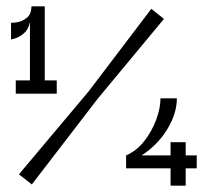

<svg xmlns="http://www.w3.org/2000/svg" viewBox="-20 -589 659 609"><path d="M75 -304V-519Q70 -496 57 -484.5Q44 -473 31.5 -468.5Q19 -464 15 -464V-517Q20 -516 35 -518.5Q50 -521 64.5 -532Q79 -543 80 -569H122V-304ZM30 -292V-334H160V-292ZM81 -4 40 -36 261 -299 460 -561 500 -529 290 -276ZM380 -55V-96Q414 -111 438 -142Q462 -173 475.5 -209.5Q489 -246 489 -277H541Q541 -229 510.5 -179Q480 -129 429 -96H604V-55ZM521 0V-138H569V0Z"/></svg>

Font: Darker Grotesque Light SemiBold
Style: Regular
Weight: 600
Version: Version 1.000;gftools[0.9.28]